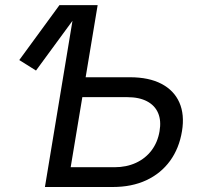

<svg xmlns="http://www.w3.org/2000/svg" viewBox="-20 -748 796 768"><path d="M124 -465.8 57.1 -507.8 217.8 -727.5H315.9ZM298.8 -439H499.5Q575.7 -439 626 -412.6Q676.3 -386.2 697.5 -337.9Q718.8 -289.6 708 -223.6Q696.8 -154.8 660.2 -104.5Q623.5 -54.2 565.4 -27.1Q507.3 0 431.2 0H159.7L280.3 -727.5H370.6L262.7 -79.1H438Q485.8 -79.1 523.9 -96.7Q562 -114.3 586.4 -146.7Q610.8 -179.2 618.2 -223.1Q625.5 -265.1 612.5 -295.7Q599.6 -326.2 568.1 -342.8Q536.6 -359.4 488.8 -359.4H286.1Z"/></svg>

Font: Inter 24pt
Style: Italic
Weight: 400
Italic angle: -9.3988°
Designer: Rasmus Andersson
Foundry: rsms
Version: Version 4.001;git-66647c0bb